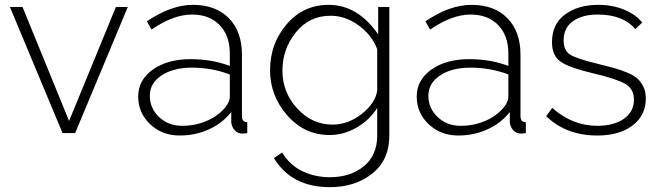

<svg xmlns="http://www.w3.org/2000/svg" viewBox="-20 -549 2722 792"><path d="M290 0H238L21 -520H73L265 -50L458 -520H507Z M721 10Q649 10 599.5 -36.5Q550 -83 550 -151Q550 -219 610.5 -262Q671 -305 767 -305Q854 -305 928 -277V-328Q928 -402 886 -445.5Q844 -489 772 -489Q695 -489 605 -427L586 -461Q686 -529 776 -529Q870 -529 924 -474Q978 -419 978 -324V-70Q978 -45 1000 -45V0Q988 2 980 2Q961 2 948.5 -11.5Q936 -25 934 -44V-87Q898 -41 842 -15.5Q786 10 721 10ZM731 -30Q788 -30 836.5 -52Q885 -74 912 -110Q928 -131 928 -150V-242Q853 -270 772 -270Q695 -270 646.5 -238Q598 -206 598 -154Q598 -102 636.5 -66Q675 -30 731 -30Z M1340 8Q1236 8 1165 -73Q1094 -154 1094 -259Q1094 -369 1162.5 -449Q1231 -529 1336 -529Q1456 -529 1540 -407V-520H1586V10Q1586 111 1515.5 167Q1445 223 1341 223Q1182 223 1110 103L1144 80Q1174 131 1226 156.5Q1278 182 1341 182Q1425 182 1480.5 137Q1536 92 1536 10V-104Q1504 -53 1450.5 -22.5Q1397 8 1340 8ZM1352 -35Q1416 -35 1472 -79Q1528 -123 1536 -175V-346Q1513 -406 1458.5 -445Q1404 -484 1344 -484Q1255 -484 1200 -415Q1145 -346 1145 -258Q1145 -168 1206 -101.5Q1267 -35 1352 -35Z M1870 10Q1798 10 1748.5 -36.5Q1699 -83 1699 -151Q1699 -219 1759.5 -262Q1820 -305 1916 -305Q2003 -305 2077 -277V-328Q2077 -402 2035 -445.5Q1993 -489 1921 -489Q1844 -489 1754 -427L1735 -461Q1835 -529 1925 -529Q2019 -529 2073 -474Q2127 -419 2127 -324V-70Q2127 -45 2149 -45V0Q2137 2 2129 2Q2110 2 2097.5 -11.5Q2085 -25 2083 -44V-87Q2047 -41 1991 -15.5Q1935 10 1870 10ZM1880 -30Q1937 -30 1985.5 -52Q2034 -74 2061 -110Q2077 -131 2077 -150V-242Q2002 -270 1921 -270Q1844 -270 1795.5 -238Q1747 -206 1747 -154Q1747 -102 1785.5 -66Q1824 -30 1880 -30Z M2444 10Q2315 10 2233 -70L2258 -104Q2341 -30 2444 -30Q2512 -30 2553.5 -59Q2595 -88 2595 -138Q2595 -183 2558.5 -203.5Q2522 -224 2429 -246Q2331 -269 2294 -293.5Q2257 -318 2257 -375Q2257 -450 2311 -489.5Q2365 -529 2448 -529Q2507 -529 2555 -509Q2603 -489 2629 -456L2601 -429Q2550 -489 2445 -489Q2383 -489 2344 -462Q2305 -435 2305 -382Q2305 -340 2333 -323Q2361 -306 2441 -287Q2486 -276 2513 -268.5Q2540 -261 2568.5 -249Q2597 -237 2611 -223.5Q2625 -210 2634.5 -190Q2644 -170 2644 -143Q2644 -73 2589.5 -31.5Q2535 10 2444 10Z"/></svg>

Font: Raleway
Style: Light
Weight: 300
Designer: Matt McInerney, Pablo Impallari, Rodrigo Fuenzalida
Foundry: Matt McInerney, Pablo Impallari, Rodrigo Fuenzalida
Version: Version 3.000